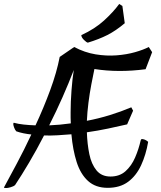

<svg xmlns="http://www.w3.org/2000/svg" viewBox="-28 -914 812 968"><path d="M4 34Q-9 34 -8 31Q19 -19 56 -88Q93 -157 130 -236Q110 -238 90.5 -242Q71 -246 54 -252Q47 -260 43 -271.5Q39 -283 39 -288Q39 -295 42 -295Q64 -289 92 -286Q120 -283 151 -282Q192 -370 225 -459.5Q258 -549 273 -627L346 -677Q399 -649 454 -640Q509 -631 560 -635Q611 -639 653 -651Q695 -663 722 -677L739 -651L706 -565Q569 -547 448 -566Q441 -533 432.5 -488.5Q424 -444 418 -396.5Q412 -349 410 -305Q468 -316 525 -333.5Q582 -351 634 -373L643 -356L613 -287Q570 -277 518 -266Q466 -255 410 -247Q412 -187 422.5 -136.5Q433 -86 458.5 -55Q484 -24 529 -24Q575 -24 605 -51Q635 -78 653 -119.5Q671 -161 681 -205Q683 -213 688 -213Q693 -213 701.5 -210Q710 -207 719 -199Q708 -134 683.5 -81Q659 -28 618 2.5Q577 33 515 33Q454 33 416 -1.5Q378 -36 358.5 -97Q339 -158 332 -237Q297 -234 262.5 -232Q228 -230 194 -231Q157 -159 118.5 -94Q80 -29 48 19Q40 26 25.5 30Q11 34 4 34ZM220 -282Q246 -283 273.5 -285.5Q301 -288 329 -292Q328 -306 328 -320Q328 -334 328 -349Q328 -399 332.5 -458.5Q337 -518 344 -561Q319 -496 287.5 -424.5Q256 -353 220 -282ZM415 -699Q408 -700 395 -713Q382 -726 382 -737Q450 -768 497 -811Q544 -854 573 -894L589 -884L601 -797Q556 -759 513.5 -737.5Q471 -716 415 -699Z"/></svg>

Font: Julee
Style: Regular
Weight: 400
Designer: Julian Tunni
Foundry: Julian Tunni
Version: Version 1.002; ttfautohint (v1.8.4.7-5d5b);gftools[0.9.23]